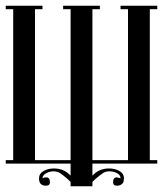

<svg xmlns="http://www.w3.org/2000/svg" viewBox="-20 -570 580 669"><path d="M140 77Q116 77 116 52Q116 35 131.5 26Q147 17 168 17Q203 17 226 42V0H0V-12H26V-538H0V-550H128V-538H102V-12H226V-538H200V-550H328V-538H302V-12H426V-538H400V-550H528V-538H502V-12H528V0H302V42Q325 17 360 17Q381 17 396.5 26Q412 35 412 52Q412 53 411.5 55Q411 57 411 58Q411 67 404 72Q397 77 388 77Q374 77 374 65Q374 48 387 48L400 51Q400 40 388 33.5Q376 27 361 27Q348 27 339 33Q315 50 302 64V79H226V64Q213 50 189 33Q180 27 167 27Q153 27 141 33.5Q129 40 128 51Q134 48 141 48Q154 48 154 65Q154 77 140 77Z"/></svg>

Font: Pomorsky Unicode
Style: Medium
Weight: 500
Version: 1.1